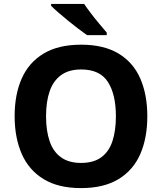

<svg xmlns="http://www.w3.org/2000/svg" viewBox="-20 -954 831 984"><path d="M395 10Q279 10 203.5 -36Q128 -82 91.5 -165Q55 -248 55 -359Q55 -470 91.5 -552Q128 -634 203.5 -679.5Q279 -725 396 -725Q512 -725 587.5 -679.5Q663 -634 699 -551.5Q735 -469 735 -358Q735 -247 699 -164.5Q663 -82 587.5 -36Q512 10 395 10ZM395 -119Q459 -119 498.5 -147.5Q538 -176 556 -230Q574 -284 574 -358Q574 -470 533 -534Q492 -598 396 -598Q333 -598 293 -569Q253 -540 234.5 -486.5Q216 -433 216 -358Q216 -284 234.5 -230Q253 -176 293 -147.5Q333 -119 395 -119ZM411 -934Q426 -912 446.5 -885Q467 -858 489 -832Q511 -806 527 -787V-774H426Q407 -787 381.5 -806.5Q356 -826 329.5 -847.5Q303 -869 279.5 -889.5Q256 -910 242 -924V-934Z"/></svg>

Font: Noto Sans Symbols
Style: Bold
Weight: 700
Version: Version 2.002